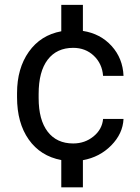

<svg xmlns="http://www.w3.org/2000/svg" viewBox="-20 -664 587 803"><path d="M286.1 -64Q335 -64 371.1 -93.5Q407.2 -123 411.1 -166.5H496.6Q493.7 -105 445.3 -55.9Q397 -6.8 326.7 5.9V119.6H236.3V5.4Q148.9 -11.2 100.1 -80.6Q51.3 -149.9 51.3 -257.3V-274.4Q51.3 -377.9 100.6 -447.5Q149.9 -517.1 236.3 -533.2V-643.6H326.7V-534.7Q399.9 -523.4 446.8 -471.7Q493.7 -419.9 496.6 -346.7H411.1Q407.2 -397.9 372.3 -430.9Q337.4 -463.9 286.1 -463.9Q217.3 -463.9 179.4 -414.3Q141.6 -364.7 141.6 -271V-253.9Q141.6 -162.6 179.4 -113.3Q217.3 -64 286.1 -64Z"/></svg>

Font: TypoPRO Roboto
Style: Regular
Weight: 400
Designer: Google
Version: Version 2.136; 2016